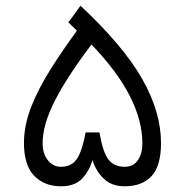

<svg xmlns="http://www.w3.org/2000/svg" viewBox="-20 -653 648 673"><path d="M262.2 -632.8Q412.6 -492.2 478.5 -376.2Q544.4 -260.3 544.4 -151.4Q544.4 -71.3 511.2 -35.6Q478 0 417 0Q372.1 0 344.5 -25.9Q316.9 -51.8 304.2 -91.8Q292 -51.3 266.4 -25.6Q240.7 0 193.8 0Q135.3 0 99.6 -37.1Q64 -74.2 64 -151.4Q64 -214.4 89.8 -279.5Q115.7 -344.7 158 -411.4Q200.2 -478 249.5 -545.4L219.7 -574.7ZM193.4 -68.4Q230 -68.4 248.5 -94.5Q267.1 -120.6 280.3 -189H328.6Q340.3 -119.6 360.1 -94Q379.9 -68.4 417 -68.4Q447.3 -68.4 463.1 -91.3Q479 -114.3 479 -150.9Q479 -230 435.5 -315.7Q392.1 -401.4 300.8 -497.1Q217.3 -387.2 173.3 -302Q129.4 -216.8 129.4 -150.9Q129.4 -114.7 147.5 -91.6Q165.5 -68.4 193.4 -68.4Z"/></svg>

Font: Vazir Light FD
Style: Light-FD
Weight: 300
Designer: Saber Rastikerdar
Foundry: Saber Rastikerdar
Version: Version 30.1.0